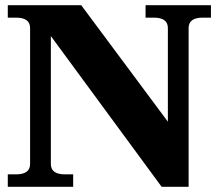

<svg xmlns="http://www.w3.org/2000/svg" viewBox="-20 -720 843 740"><path d="M10 -48H42Q96 -48 96 -88V-612Q96 -652 42 -652H10V-700H293L627 -251V-612Q627 -652 573 -652H541V-700H793V-652H761Q707 -652 707 -612V0H603L176 -581V-88Q176 -48 230 -48H262V0H10Z"/></svg>

Font: Taviraj Black
Style: Regular
Weight: 900
Designer: Katatrad Team
Foundry: CadsonDemak
Version: Version 1.001